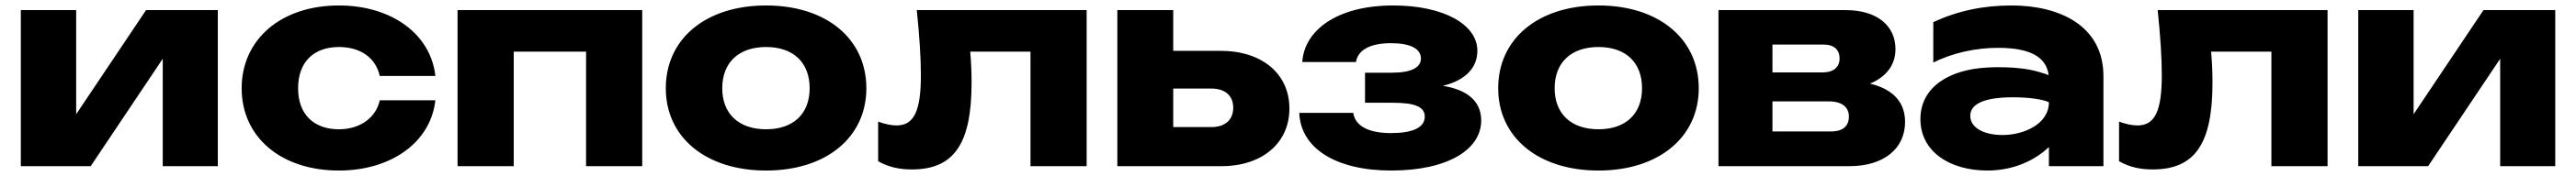

<svg xmlns="http://www.w3.org/2000/svg" viewBox="-20 -608 9403 644"><path d="M311 0 574 -393V0H775V-571H513L258 -190V-571H56V0Z M1366 -241C1352 -177 1294 -135 1217 -135C1126 -135 1068 -189 1068 -285C1068 -382 1126 -436 1217 -436C1294 -436 1351 -398 1366 -330H1569C1552 -485 1407 -588 1217 -588C1006 -588 862 -464 862 -285C862 -106 1006 16 1217 16C1407 16 1552 -87 1569 -241Z M1650 -571V0H1855V-419H2119V0H2324V-571Z M2776 16C2995 16 3142 -105 3142 -285C3142 -467 2995 -588 2776 -588C2557 -588 2410 -467 2410 -285C2410 -105 2557 16 2776 16ZM2776 -135C2676 -135 2616 -192 2616 -285C2616 -379 2676 -436 2776 -436C2876 -436 2935 -379 2935 -285C2935 -192 2876 -135 2776 -135Z M3326 -571C3336 -475 3341 -395 3341 -333C3341 -202 3316 -149 3252 -149C3233 -149 3209 -154 3185 -163V-18C3224 4 3263 12 3308 12C3462 12 3526 -82 3526 -305C3526 -337 3525 -375 3521 -419H3741V0H3946V-571Z M4438 0C4586 0 4686 -84 4686 -211C4686 -338 4586 -422 4435 -422H4262V-571H4058V0ZM4262 -284H4401C4451 -284 4481 -258 4481 -214C4481 -169 4451 -143 4401 -143H4262Z M5057 16C5266 16 5386 -62 5386 -167C5386 -236 5338 -279 5246 -294C5337 -316 5372 -367 5372 -422C5372 -519 5248 -588 5065 -588C4857 -588 4740 -495 4733 -381H4929C4936 -426 4982 -450 5057 -450C5125 -450 5166 -431 5166 -394C5166 -362 5133 -342 5060 -342H4962V-232H5063C5145 -232 5180 -217 5180 -181C5180 -141 5135 -121 5057 -121C4975 -121 4926 -147 4919 -195H4722C4727 -64 4858 16 5057 16Z M5814 16C6033 16 6180 -105 6180 -285C6180 -467 6033 -588 5814 -588C5595 -588 5448 -467 5448 -285C5448 -105 5595 16 5814 16ZM5814 -135C5714 -135 5654 -192 5654 -285C5654 -379 5714 -436 5814 -436C5914 -436 5973 -379 5973 -285C5973 -192 5914 -135 5814 -135Z M6730 0C6854 0 6933 -63 6933 -162C6933 -234 6889 -282 6805 -302C6865 -327 6898 -371 6898 -428C6898 -516 6828 -571 6717 -571H6252V0ZM6449 -237H6655C6705 -237 6728 -214 6728 -182C6728 -147 6707 -127 6662 -127H6449ZM6449 -445H6635C6675 -445 6694 -425 6694 -394C6694 -363 6673 -343 6631 -343H6449Z M7458 0H7657V-329C7657 -516 7494 -588 7322 -588C7219 -588 7127 -569 7036 -527V-379C7107 -415 7193 -433 7272 -433C7392 -433 7449 -398 7457 -333C7450 -336 7442 -339 7434 -341C7396 -354 7344 -362 7277 -362C7264 -362 7249 -362 7234 -361C7095 -354 6989 -290 6989 -172C6989 -55 7094 16 7234 16C7331 16 7409 -23 7458 -70ZM7458 -234C7458 -153 7365 -114 7289 -114C7218 -114 7171 -142 7171 -184C7171 -249 7283 -252 7328 -252C7379 -252 7432 -246 7458 -234Z M7855 -571C7865 -475 7870 -395 7870 -333C7870 -202 7845 -149 7781 -149C7762 -149 7738 -154 7714 -163V-18C7753 4 7792 12 7837 12C7991 12 8055 -82 8055 -305C8055 -337 8054 -375 8050 -419H8270V0H8475V-571Z M8842 0 9105 -393V0H9306V-571H9044L8789 -190V-571H8587V0Z"/></svg>

Font: Bounded
Style: Bold
Weight: 700
Designer: Vlad Churkin
Version: Version 3.0